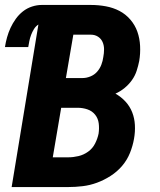

<svg xmlns="http://www.w3.org/2000/svg" viewBox="-26 -755 646 775"><path d="M21 0 129 -656Q118 -649 111 -637.5Q104 -626 99.5 -614Q95 -602 92.5 -589.5Q90 -577 88 -565H-6Q-3 -585 2.5 -604.5Q8 -624 16.5 -642.5Q25 -661 37.5 -678.5Q50 -696 66.5 -709Q83 -722 103 -728.5Q123 -735 142 -735H341Q372 -735 401.5 -729.5Q431 -724 456 -711Q481 -698 500 -676Q519 -654 528.5 -627Q538 -600 539.5 -569.5Q541 -539 536 -509Q532 -489 525.5 -469Q519 -449 506.5 -431.5Q494 -414 477 -400Q460 -386 440 -377Q463 -364 480.5 -345Q498 -326 507.5 -302Q517 -278 518.5 -250.5Q520 -223 515 -195Q510 -166 498.5 -137.5Q487 -109 467 -85.5Q447 -62 420.5 -45Q394 -28 365.5 -17.5Q337 -7 307.5 -3.5Q278 0 250 0ZM240 -440H308Q323 -440 339 -446.5Q355 -453 366 -465.5Q377 -478 383 -493.5Q389 -509 391 -525Q394 -540 394 -556Q394 -572 388 -585.5Q382 -599 369.5 -607Q357 -615 341 -615H270ZM187 -120H250Q270 -120 291 -125Q312 -130 330 -143Q348 -156 358 -176Q368 -196 372 -216Q375 -237 372.5 -257Q370 -277 358 -292Q346 -307 327 -313.5Q308 -320 287 -320H221Z"/></svg>

Font: Iosevka SS04 Heavy Extended
Style: Italic
Weight: 900
Width: 7
Italic angle: -9°
Monospace: yes
Designer: Belleve Invis
Foundry: Belleve Invis
Version: Version 19.0.0; ttfautohint (v1.8.4)